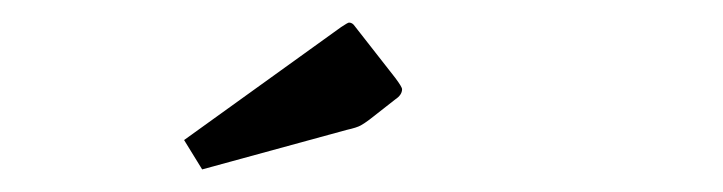

<svg xmlns="http://www.w3.org/2000/svg" viewBox="-20 -723 640 170"><path d="M159 -573 143 -599 282 -699Q288 -703 289 -703Q292 -703 294 -700L330 -654Q336 -646 336 -644Q336 -639 330 -635L307 -617Q303 -614 299.5 -612Q296 -610 287 -608Z"/></svg>

Font: Changa ExtraLight ExtraLight
Style: Regular
Weight: 250
Version: Version 3.002; ttfautohint (v1.8.2)